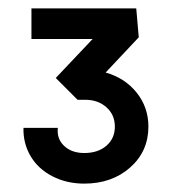

<svg xmlns="http://www.w3.org/2000/svg" viewBox="-20 -865 409 458"><path d="M36 -560H118Q115 -534 133 -517Q151 -500 181 -500Q214 -500 234 -517.5Q254 -535 254 -563Q254 -591 234 -609Q214 -627 183 -627H165L113 -679L201 -772H55V-845H305L311 -776L232 -692Q278 -679 306 -644Q334 -609 334 -563Q334 -504 290.5 -465.5Q247 -427 181 -427Q139 -427 105 -444.5Q71 -462 53 -492.5Q35 -523 36 -560Z"/></svg>

Font: SUITE ExtraBold
Style: Regular
Weight: 800
Designer: Sun
Foundry: Sun
Version: Version 2.040